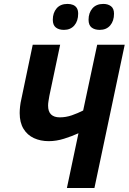

<svg xmlns="http://www.w3.org/2000/svg" viewBox="-20 -937 642 957"><path d="M313.5 0 371.1 -272.9Q338.4 -257.8 299.3 -245.6Q260.3 -233.4 223.1 -233.4Q182.1 -233.4 149.2 -248.5Q116.2 -263.7 97.2 -294.9Q78.1 -326.2 78.1 -373.5Q78.1 -388.2 80.1 -406.5Q82 -424.8 86.4 -442.9L143.1 -713.9H279.8L226.1 -459.5Q223.6 -444.8 221.7 -433.1Q219.7 -421.4 219.7 -410.6Q219.7 -380.9 234.6 -366.5Q249.5 -352.1 277.8 -352.1Q308.6 -352.1 338.1 -362.3Q367.7 -372.6 394.5 -386.2L464.4 -713.9H601.6L450.7 0ZM477.1 -788.1Q451.7 -788.1 436.5 -800Q421.4 -812 421.4 -838.4Q421.4 -873 440.7 -895.3Q460 -917.5 495.1 -917.5Q518.1 -917.5 533.2 -906Q548.3 -894.5 548.3 -868.7Q548.3 -832.5 529.3 -810.3Q510.3 -788.1 477.1 -788.1ZM298.8 -788.1Q273.4 -788.1 258.3 -800Q243.2 -812 243.2 -838.4Q243.2 -873 262.2 -895.3Q281.2 -917.5 316.4 -917.5Q332 -917.5 344 -912.6Q356 -907.7 362.8 -897Q369.6 -886.2 369.6 -868.7Q369.6 -832.5 350.6 -810.3Q331.5 -788.1 298.8 -788.1Z"/></svg>

Font: Open Sans SemiCondensed
Style: Bold Italic
Weight: 700
Width: 4
Italic angle: -12°
Designer: Monotype Design Team
Foundry: Monotype Imaging Inc.
Version: Version 3.003